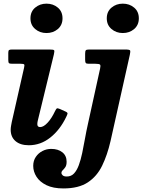

<svg xmlns="http://www.w3.org/2000/svg" viewBox="-20 -798 800 1078"><path d="M282.5 -492.5Q287 -511.5 283.8 -515.8Q280.5 -520 258.5 -520H47.5Q35.5 -520 31 -517Q26.5 -514 26.5 -501.5V-462Q26.5 -447.5 30.2 -443.8Q34 -440 48.5 -440H95.5Q113 -440 115.8 -436Q118.5 -432 115 -417L46 -112.5Q44.5 -104.5 42.2 -92Q40 -79.5 40 -70Q40 -29 67 -5.8Q94 17.5 142 17.5Q208 17.5 262.5 -25.8Q317 -69 351.5 -141Q357.5 -153 359 -159.5Q360.5 -166 348.5 -171.5L316.5 -186Q302.5 -192 298.5 -188.8Q294.5 -185.5 288.5 -173Q270 -133.5 247.2 -109Q224.5 -84.5 205.5 -84.5Q189.5 -84.5 189.5 -101Q189.5 -105 190.2 -110.5Q191 -116 192 -120ZM151 -695Q151 -657.5 177.5 -635Q204 -612.5 241 -612.5Q278.5 -612.5 304.8 -635Q331 -657.5 331 -695Q331 -733 304.8 -755.2Q278.5 -777.5 241 -777.5Q204 -777.5 177.5 -755.2Q151 -733 151 -695ZM709 -490.5Q713 -509 710.5 -514.5Q708 -520 683.5 -520H480Q465.5 -520 461.8 -515.5Q458 -511 458 -496V-463Q458 -450.5 461 -445.2Q464 -440 477.5 -440H515.5Q537.5 -440 541.8 -435Q546 -430 542 -413L474 -103.5Q464.5 -61.5 457 -19Q449.5 23.5 441.5 61.5Q433.5 99.5 422.5 129.2Q411.5 159 395.5 176Q379.5 193 355 193Q339 193 332 186.5Q325 180 325 173Q325 164.5 332.2 157.8Q339.5 151 346.8 140.5Q354 130 354 110Q354 76 330 57Q306 38 267.5 38Q241.5 38 218.5 49.8Q195.5 61.5 181 83Q166.5 104.5 166.5 133.5Q166.5 165.5 185 194.5Q203.5 223.5 241 241.8Q278.5 260 336 260Q421.5 260 473 226Q524.5 192 553.5 132.2Q582.5 72.5 600.5 -5.5ZM579.5 -695Q579.5 -657.5 606 -635Q632.5 -612.5 669.5 -612.5Q707 -612.5 733.2 -635Q759.5 -657.5 759.5 -695Q759.5 -733 733.2 -755.2Q707 -777.5 669.5 -777.5Q632.5 -777.5 606 -755.2Q579.5 -733 579.5 -695Z"/></svg>

Font: Besley
Style: Bold Italic
Weight: 700
Italic angle: -13°
Designer: Owen Earl
Foundry: indestructible type*
Version: Version 2.001